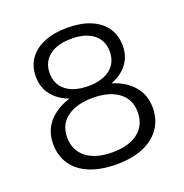

<svg xmlns="http://www.w3.org/2000/svg" viewBox="-127 -817 894 934"><g transform="rotate(-20 319.5 -349.5)"><path d="M320 -703Q390 -703 440.5 -682Q491 -661 518 -622Q545 -583 545 -528Q545 -473 514.5 -434Q484 -395 431 -375Q500 -354 539.5 -308Q579 -262 579 -196Q579 -134 547.5 -89Q516 -44 458.5 -20Q401 4 321 4Q241 4 183 -19.5Q125 -43 94 -88Q63 -133 63 -194Q63 -262 103.5 -308Q144 -354 213 -375Q158 -396 127 -435.5Q96 -475 96 -531Q96 -585 123.5 -623.5Q151 -662 201.5 -682.5Q252 -703 320 -703ZM320 -340Q235 -340 186.5 -303.5Q138 -267 138 -202Q138 -134 186.5 -96Q235 -58 321 -58Q407 -58 455 -95.5Q503 -133 503 -201Q503 -266 454.5 -303Q406 -340 320 -340ZM321 -646Q248 -646 206.5 -613.5Q165 -581 165 -524Q165 -466 206.5 -433.5Q248 -401 321 -401Q394 -401 435 -433.5Q476 -466 476 -524Q476 -581 435 -613.5Q394 -646 321 -646Z"/></g></svg>

Font: Alexandria Light
Style: Regular
Weight: 300
Designer: Mohamed Gaber
Foundry: Kief Type Foundry
Version: Version 5.100